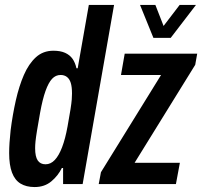

<svg xmlns="http://www.w3.org/2000/svg" viewBox="-20 -744 817 776"><path d="M120 12Q86 12 63 -2Q40 -16 28.5 -46.5Q17 -77 17 -125Q17 -145 18.5 -168Q20 -191 23 -218Q31 -281 44 -338.5Q57 -396 76.5 -441Q96 -486 125 -512.5Q154 -539 196 -539Q224 -539 243 -530.5Q262 -522 273 -506.5Q284 -491 289 -468H294L339 -724H441L314 0H235V-65H230Q215 -34 187.5 -11Q160 12 120 12ZM164 -80Q185 -80 201.5 -97.5Q218 -115 231 -149Q244 -183 253 -233Q261 -277 265 -302.5Q269 -328 270 -342Q271 -356 271 -366Q271 -393 266 -409Q261 -425 250.5 -433Q240 -441 225 -441Q205 -441 190.5 -425.5Q176 -410 164 -376.5Q152 -343 142 -288Q134 -243 129.5 -215.5Q125 -188 123.5 -172.5Q122 -157 122 -145Q122 -111 132.5 -95.5Q143 -80 164 -80ZM379 0 388 -48 631 -441H469L484 -527H777L769 -482L524 -86H707L691 0ZM772 -724 670 -591H600L546 -724H608L656 -601H612L706 -724Z"/></svg>

Font: Archivo ExtraCondensed SemiBold
Style: Italic
Weight: 600
Width: 2
Italic angle: -10°
Designer: Hector Gatti
Foundry: Omnibus-Type
Version: Version 2.001